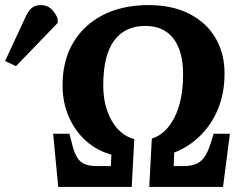

<svg xmlns="http://www.w3.org/2000/svg" viewBox="-184 -735 951 755"><path d="M45 0 25 -209H89L98 -175Q108 -127 128 -104.5Q148 -82 195 -82H252L254 -127Q196 -143 153 -182Q110 -221 86 -277Q62 -333 62 -400Q62 -497 104 -567.5Q146 -638 222 -676.5Q298 -715 400 -715Q494 -715 561 -680.5Q628 -646 663.5 -585.5Q699 -525 699 -446Q699 -369 673.5 -307Q648 -245 603 -201Q558 -157 501 -135L499 -82H538Q583 -82 606 -102Q629 -122 645 -173L656 -209H720L693 0H403L413 -190Q470 -208 503 -275Q536 -342 536 -442Q536 -535 497.5 -584Q459 -633 387 -633Q307 -633 264.5 -575Q222 -517 222 -399Q222 -319 255 -261Q288 -203 344 -188L334 0ZM-121 -475 -164 -495 -86 -663Q-74 -691 -60 -703Q-46 -715 -23 -715Q1 -715 17 -700.5Q33 -686 43 -661V-645Z"/></svg>

Font: Literata 12pt
Style: Bold Italic
Weight: 700
Italic angle: -2°
Designer: Latin by Veronika Burian and Jose Scaglione. Greek by Irene Vlachou. Cyrillic by Vera Evstafieva
Foundry: TypeTogether
Version: Version 3.002